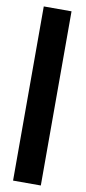

<svg xmlns="http://www.w3.org/2000/svg" viewBox="-94 -746 408 908"><g transform="rotate(10 110.0 -292.0)"><path d="M172.7 126.7H39.4V-709.7H172.7Z"/></g></svg>

Font: League Spartan Extralight
Style: Regular
Weight: 200
Foundry: The League of Moveable Type
Version: Version 2.300; ttfautohint (v1.8.3)